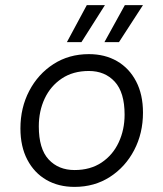

<svg xmlns="http://www.w3.org/2000/svg" viewBox="-20 -720 640 752"><path d="M272 12Q209 12 161.5 -15.5Q114 -43 87 -94.5Q60 -146 60 -217Q60 -298 94.5 -364Q129 -430 189.5 -469Q250 -508 328 -508Q391 -508 438.5 -480.5Q486 -453 513 -401.5Q540 -350 540 -279Q540 -198 505.5 -132Q471 -66 410.5 -27Q350 12 272 12ZM272 -54Q334 -54 378 -83.5Q422 -113 445 -162.5Q468 -212 468 -271Q468 -358 429.5 -400Q391 -442 328 -442Q266 -442 222 -412.5Q178 -383 155 -334Q132 -285 132 -225Q132 -137 170.5 -95.5Q209 -54 272 -54ZM389 -555 469 -700H540L446 -555ZM242 -555 320 -700H391L299 -555Z"/></svg>

Font: DM Mono Light
Style: Italic
Weight: 300
Italic angle: -10°
Designer: Colophon Foundry
Foundry: Colophon Foundry
Version: Version 1.000; ttfautohint (v1.8.2.53-6de2)